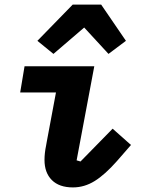

<svg xmlns="http://www.w3.org/2000/svg" viewBox="-20 -805 640 837"><path d="M174 -108Q174 -137 181 -171L184 -188L224 -402H68L87 -516H391L314 -106L331 -101L471 -244L551 -173L490 -103Q438 -44 393 -16Q348 12 298 12Q238 12 206 -20Q174 -52 174 -108ZM421 -785 529 -627 453 -570 347 -685 213 -570 143 -627 297 -785Z"/></svg>

Font: iA Writer Mono V
Style: Regular
Weight: 400
Italic angle: -9.5°
Designer: Mike Abbink, Paul van der Laan, Pieter van Rosmalen
Foundry: Bold Monday
Version: Version 2.000